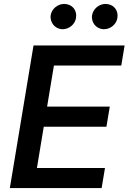

<svg xmlns="http://www.w3.org/2000/svg" viewBox="-20 -959 655 979"><path d="M30.2 0H498.2L515.3 -102.3H168.3L203.1 -312.9H522.7L539.8 -415.5H220.2L255 -625H598.4L615.4 -727.3H150.9ZM238.6 -882.1C233 -843.8 261.4 -810 299.4 -810C333.5 -810 362.9 -836.3 367.5 -867.2C374.3 -907.3 347.7 -938.9 306.8 -938.9C275.2 -938.9 244 -914.8 238.6 -882.1ZM449.6 -882.1C443.2 -842.7 472.3 -810 510.3 -810C544.4 -810 573.9 -836.3 578.5 -867.2C585.2 -907.3 558.6 -938.9 517.8 -938.9C486.2 -938.9 455.3 -914.8 449.6 -882.1Z"/></svg>

Font: Magic Ui Pro Semi Bold
Style: Italic
Weight: 600
Italic angle: -9.39999°
Designer: Stefan Endress, Andreas Faust
Version: Version 1.000;FEAKit 1.0